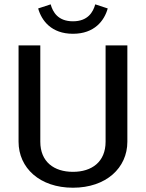

<svg xmlns="http://www.w3.org/2000/svg" viewBox="-20 -862 682 897"><path d="M158.3 -822.5C174.2 -765.8 220 -704.2 320.8 -704.2C421.7 -704.2 467.5 -765.8 483.3 -822.5L425 -841.7C415 -805.8 390.8 -762.5 320.8 -762.5C250.8 -762.5 226.7 -805.8 216.7 -841.7ZM66.7 -200C66.7 -77.5 165.8 15 320.8 15C475.8 15 575 -77.5 575 -200V-650H473.3V-200C473.3 -105.8 409.2 -59.2 320.8 -59.2C232.5 -59.2 168.3 -105.8 168.3 -200V-650H66.7Z"/></svg>

Font: Boon Medium
Style: Regular
Weight: 500
Designer: Sungsit Sawaiwan
Foundry: FontUni
Version: Version 2.0